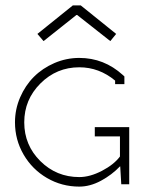

<svg xmlns="http://www.w3.org/2000/svg" viewBox="-20 -690 540 719"><path d="M276.9 -438Q191.9 -438 131.3 -377.4Q70.8 -316.9 70.8 -231.9Q70.8 -146.5 131.1 -86.7Q191.4 -26.9 276.9 -26.9Q316.9 -26.9 361.8 -50.3Q406.7 -73.7 429.2 -104V-179.2H335V-213.9H463.9V0H434.1L430.2 -66.9H429.2Q398.9 -35.2 358.2 -13.2Q317.4 8.8 276.9 8.8Q211.4 8.8 156 -23.4Q100.6 -55.7 68.4 -111.1Q36.1 -166.5 36.1 -231.9Q36.1 -280.8 55.4 -325.4Q74.7 -370.1 106.9 -402.3Q139.2 -434.6 183.8 -453.9Q228.5 -473.1 276.9 -473.1Q369.6 -473.1 439.9 -409.2L445.8 -403.8V-375H411.1V-388.2Q351.1 -438 276.9 -438ZM269 -633.8H266.1L143.1 -536.1L120.1 -563L252.9 -669.9H282.2L415 -563L393.1 -536.1Z"/></svg>

Font: RawengulkPcs
Style: Regular
Weight: 400
Version: Version 0.92